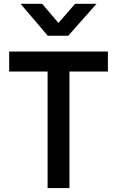

<svg xmlns="http://www.w3.org/2000/svg" viewBox="-20 -964 600 984"><path d="M224 0V-597.5H27V-700H533V-597.5H336V0ZM224.5 -781 85.5 -944.5H196L279.5 -846.5L365 -944.5H474.5L330 -781Z"/></svg>

Font: Geologica Cursive
Style: Regular
Weight: 400
Designer: Sindre Bremnes, Frode Helland
Foundry: Monokrom Skriftforlag AS
Version: Version 1.010;gftools[0.9.28]